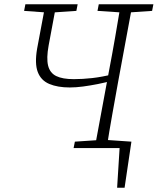

<svg xmlns="http://www.w3.org/2000/svg" viewBox="-20 -694 739 900"><path d="M465 0V-39L596 -30L564 186H529L542 -22L566 0ZM307 -284Q250 -284 211 -300.5Q172 -317 157 -356.5Q142 -396 154 -466L193 -674H244L208 -481Q197 -421 205.5 -386.5Q214 -352 243.5 -337.5Q273 -323 326 -323Q367 -323 412 -328Q457 -333 514 -347L510 -317Q474 -307 438.5 -300Q403 -293 369.5 -288.5Q336 -284 307 -284ZM93 -643 99 -674H344L338 -643L221 -635H204ZM325 0 331 -30 451 -38H468L589 -30L583 0ZM424 0 491 -362Q506 -440 519.5 -518Q533 -596 546 -674H601L534 -312Q520 -234 506 -156Q492 -78 480 0ZM437 -643 443 -674H699L693 -643L576 -635H559Z"/></svg>

Font: Source Serif 4 18pt Light
Style: Italic
Weight: 300
Italic angle: -12°
Designer: Frank Grießhammer
Foundry: Adobe Systems Incorporated
Version: Version 4.004;hotconv 1.0.116;makeotfexe 2.5.65601